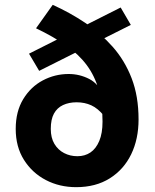

<svg xmlns="http://www.w3.org/2000/svg" viewBox="-20 -762 640 794"><path d="M295 12Q226 12 169.5 -17.5Q113 -47 79 -101Q45 -155 45 -229Q45 -301 76 -352Q107 -403 157 -429.5Q207 -456 264 -456Q309 -456 349 -435.5Q389 -415 408 -365L410 -283Q385 -314 357.5 -326.5Q330 -339 297 -339Q265 -339 240.5 -327.5Q216 -316 203 -292Q190 -268 190 -229Q190 -192 205 -167Q220 -142 245 -129Q270 -116 300 -116Q331 -116 354 -131.5Q377 -147 390.5 -179Q404 -211 404 -259Q404 -333 388 -390.5Q372 -448 338.5 -493Q305 -538 252.5 -574.5Q200 -611 129 -645L198 -742Q269 -710 332.5 -667.5Q396 -625 446 -568.5Q496 -512 524.5 -438Q553 -364 553 -268Q553 -187 522.5 -124Q492 -61 434 -24.5Q376 12 295 12ZM142 -469 100 -540 479 -731 521 -659Z"/></svg>

Font: Source Code Pro ExtraLight ExtraBold
Style: Regular
Weight: 800
Monospace: yes
Version: Version 1.018;hotconv 1.0.116;makeotfexe 2.5.65601